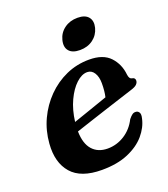

<svg xmlns="http://www.w3.org/2000/svg" viewBox="-127 -759 757 863"><g transform="rotate(-20 252.0 -328.0)"><path d="M461 -144Q452.5 -104 422 -68.2Q391.5 -32.5 339.2 -10.2Q287 12 213.5 12Q113.5 12 68.8 -39.5Q24 -91 31 -180Q35.5 -240.5 60.2 -293.5Q85 -346.5 125.2 -387.2Q165.5 -428 217 -451Q268.5 -474 327.5 -474Q394 -474 427 -438.8Q460 -403.5 465 -352Q467.5 -331 480 -329Q495 -327 495 -313.5Q495 -304 487.2 -295.8Q479.5 -287.5 458 -281Q436 -274 400.5 -262.5Q365 -251 323.8 -237.8Q282.5 -224.5 242.2 -211.2Q202 -198 170.5 -187.5Q171.5 -129 198 -99.2Q224.5 -69.5 270.5 -69.5Q314 -69.5 351.5 -93.2Q389 -117 410 -159Q420.5 -172 427.8 -177Q435 -182 443.5 -181.5Q454 -181.5 460 -172.5Q466 -163.5 461 -144ZM300 -424Q274 -424 247.2 -399.2Q220.5 -374.5 200.2 -331.2Q180 -288 173 -232Q212 -245.5 258.5 -261.5Q305 -277.5 339 -289.5Q345.5 -316.5 345.5 -355Q345.5 -385.5 333.2 -404.8Q321 -424 300 -424ZM305 -528Q268.5 -528 252.8 -547Q237 -566 245.5 -598.5Q253.5 -630 279.8 -649.2Q306 -668.5 342.5 -668.5Q379 -668.5 394.5 -649.2Q410 -630 402 -598.5Q393.5 -566.5 367.5 -547.2Q341.5 -528 305 -528Z"/></g></svg>

Font: Fraunces 9pt S000 SemiBold
Style: Italic
Weight: 600
Italic angle: -16°
Version: Version 1.000; ttfautohint (v1.8.3)